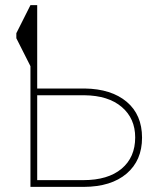

<svg xmlns="http://www.w3.org/2000/svg" viewBox="-20 -731 627 751"><path d="M125.5 -710.9V-384.8H311.5Q415.5 -383.3 475.6 -332.8Q535.6 -282.2 535.6 -192.4Q535.6 -103.5 475.3 -52Q415 -0.5 307.6 0H99.1V-472.2L43.9 -581.5V-601.1L99.1 -710.9ZM125.5 -358.4V-26.4H305.7Q402.3 -26.4 455.6 -71Q508.8 -115.7 508.8 -193.4Q508.8 -267.6 456.3 -312.5Q403.8 -357.4 310.1 -358.4Z"/></svg>

Font: Roboto Thin
Style: Regular
Weight: 250
Designer: Google
Version: Version 2.134; 2016